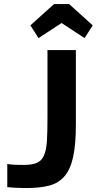

<svg xmlns="http://www.w3.org/2000/svg" viewBox="-20 -938 484 960"><path d="M217.4 -687.8V-350.8Q217.4 -279.4 214.6 -233.5Q211.8 -187.6 199.8 -160.6Q187.8 -133.6 164 -123.5Q140.2 -113.4 98 -113.4Q81.6 -113.4 60.9 -113.9Q40.2 -114.4 16.4 -118V-2.4Q43.4 0.4 68.2 1.3Q93 2.2 112.2 2.2Q179.6 2.2 226.4 -10.1Q273.2 -22.4 302.8 -57Q332.4 -91.6 345.9 -154.1Q359.4 -216.6 359.4 -317.6V-687.8ZM250 -917.6 132 -811.2 172.6 -747.4 287.8 -823 403 -747.4 443.6 -811.2 325.6 -917.6Z"/></svg>

Font: Secuela Light
Style: Regular
Weight: 300
Designer: Fernando Haro
Foundry: deFharo
Version: Version 1.708